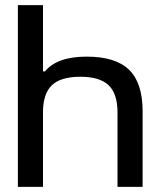

<svg xmlns="http://www.w3.org/2000/svg" viewBox="-20 -730 617 750"><path d="M49.8 -710H147.9V-451.2H155.8Q203.1 -508.8 318.8 -508.8Q431.6 -508.8 484.4 -457.3Q537.1 -405.8 537.1 -294.9V0H439V-291Q439 -363.8 404.3 -397Q369.6 -430.2 293.9 -430.2Q217.3 -430.2 182.6 -397Q147.9 -363.8 147.9 -291V0H49.8Z"/></svg>

Font: LT Wave
Style: Regular
Weight: 400
Designer: Daniel Lyons
Version: Version 2.5 (Glyphs App)